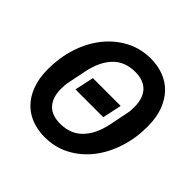

<svg xmlns="http://www.w3.org/2000/svg" viewBox="-181 -879 1060 1060"><g transform="rotate(45 348.5 -349.0)"><path d="M309 12Q257 12 211 -4.5Q165 -21 130.5 -55.5Q96 -90 76 -143Q56 -196 56 -268Q56 -357 82 -437.5Q108 -518 156 -578.5Q204 -639 270.5 -674.5Q337 -710 418 -710Q470 -710 516 -693Q562 -676 596 -641.5Q630 -607 650 -554.5Q670 -502 670 -430Q670 -341 644 -260.5Q618 -180 570.5 -119.5Q523 -59 456.5 -23.5Q390 12 309 12ZM317 -101Q397 -101 446.5 -151.5Q496 -202 515 -294L536 -398Q540 -415 541 -429.5Q542 -444 542 -456Q542 -524 508 -560.5Q474 -597 408 -597Q328 -597 279 -546.5Q230 -496 211 -404L190 -300Q186 -283 185 -268.5Q184 -254 184 -242Q184 -174 217.5 -137.5Q251 -101 317 -101ZM243 -295 267 -407H484L460 -295Z"/></g></svg>

Font: IBM Plex Sans SmBld
Style: Italic
Weight: 600
Italic angle: -11°
Designer: Mike Abbink, Paul van der Laan, Pieter van Rosmalen
Foundry: Bold Monday
Version: Version 3.005